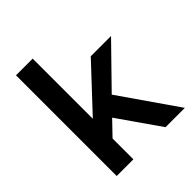

<svg xmlns="http://www.w3.org/2000/svg" viewBox="-201 -857 984 984"><g transform="rotate(-45 291.0 -365.0)"><path d="M76 -730V0H197V-151L271 -228L430 0H570L353 -313L563 -528H416L197 -294V-730Z"/></g></svg>

Font: Mission Medium
Style: Regular
Weight: 500
Version: Version 1.000;FEAKit 1.0